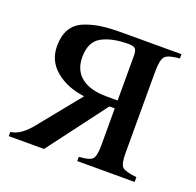

<svg xmlns="http://www.w3.org/2000/svg" viewBox="-88 -543 648 635"><g transform="rotate(20 235.5 -225.0)"><path d="M448 -450V-435Q409 -432 397.5 -420.5Q386 -409 386 -366V-79Q386 -40 397 -30.5Q408 -21 447 -17V0H245V-15Q282 -17 292 -27.5Q302 -38 302 -76V-206H283L128 0H4V-15Q38 -18 74 -62L193 -209Q131 -217 91.5 -250Q52 -283 52 -335Q52 -371 66 -395Q80 -419 108.5 -430.5Q137 -442 167.5 -446Q198 -450 242 -450ZM302 -234V-391Q302 -410 296 -416Q290 -422 272 -422Q214 -422 178.5 -402.5Q143 -383 143 -329Q143 -283 174 -258.5Q205 -234 262 -234Z"/></g></svg>

Font: STIX MathJax Alphabets
Style: Regular
Weight: 400
Designer: MicroPress Inc., with final additions and corrections provided by Coen Hoffman, Elsevier (retired)
Version: Version 1.1.1